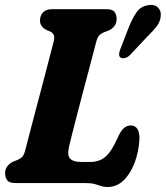

<svg xmlns="http://www.w3.org/2000/svg" viewBox="-20 -737 668 773"><path d="M323 0H42.5Q17.5 0 9 -11.2Q0.5 -22.5 0.5 -39.5Q0.5 -56.5 10 -68.2Q19.5 -80 31.5 -85.5L50 -93Q62.5 -98 69.8 -106Q77 -114 82 -133.5Q89 -160.5 100.5 -205Q112 -249.5 126 -302.2Q140 -355 153.8 -407.2Q167.5 -459.5 178.8 -503.2Q190 -547 197 -573Q203 -599 183.5 -609.5L165 -617.5Q141 -631 141 -654Q141 -674.5 153.5 -687.2Q166 -700 189.5 -700H408.5Q433 -700 441.2 -688.8Q449.5 -677.5 449.5 -661Q449.5 -644 440.5 -632.2Q431.5 -620.5 419.5 -615L398.5 -607Q387.5 -602.5 380 -595.2Q372.5 -588 367 -567Q357 -528.5 343.8 -478.5Q330.5 -428.5 316.5 -375.5Q302.5 -322.5 290.2 -274.8Q278 -227 269 -191.8Q260 -156.5 257 -142Q250.5 -110.5 263 -97.8Q275.5 -85 305.5 -85H344Q380 -85 404.5 -105.8Q429 -126.5 453.5 -182Q466.5 -211 479.2 -221.5Q492 -232 505.5 -232Q525 -232 533.5 -217Q542 -202 541.5 -177.5Q538.5 -125.5 521.8 -81.2Q505 -37 477.2 -10.5Q449.5 16 412.5 16Q398.5 16 387.2 12Q376 8 361.5 4Q347 0 323 0ZM498.5 -627Q512.5 -662 529 -686.5Q545.5 -711 575.5 -716Q601 -721 615.5 -707Q630 -693 627 -671.5Q625 -649.5 611 -631.2Q597 -613 571 -587.5L503 -515Q495 -507 484.2 -503.8Q473.5 -500.5 467 -504.5Q459 -509 459.5 -518.5Q460 -528 464.5 -539.5Z"/></svg>

Font: Fraunces 144pt SuperSoft
Style: Bold Italic
Weight: 700
Italic angle: -16°
Version: Version 1.000;[0bf87f6ff]